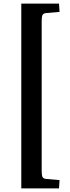

<svg xmlns="http://www.w3.org/2000/svg" viewBox="-20 -832 387 1064"><path d="M98 212V-812H307L310 -766L239 -760Q222 -759 216.5 -750.5Q211 -742 211 -717V117Q211 142 216.5 150.5Q222 159 239 160L310 166L307 212Z"/></svg>

Font: Literata 36pt SemiBold
Style: Regular
Weight: 600
Designer: Latin by Veronika Burian and Jose Scaglione. Greek by Irene Vlachou. Cyrillic by Vera Evstafieva.
Foundry: TypeTogether
Version: Version 3.002